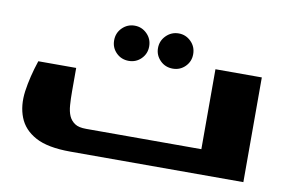

<svg xmlns="http://www.w3.org/2000/svg" viewBox="-55 -528 936 619"><g transform="rotate(10 413.0 -218.0)"><path d="M283.2 -377.9Q283.2 -402.3 299.8 -418.9Q316.9 -436 340.8 -436Q364.3 -436 381.3 -418.9Q397.9 -402.3 397.9 -377.9Q397.9 -354 381.3 -337.4Q364.7 -320.8 340.8 -320.8Q316.4 -320.8 299.8 -337.4Q283.2 -354 283.2 -377.9ZM426.8 -377.9Q426.8 -401.9 443.8 -418.9Q460.9 -436 484.9 -436Q508.3 -436 525.4 -418.9Q542 -402.3 542 -377.9Q542 -354 525.4 -337.4Q508.8 -320.8 484.9 -320.8Q460.4 -320.8 443.8 -337.4Q426.8 -354.5 426.8 -377.9ZM772.9 -342.8V0H207Q131.8 0 91.8 -22Q52.2 -43.5 37.6 -81.1Q22.9 -118.7 29.3 -166.5Q36.1 -214.8 54.2 -269H178.2V-191.9Q178.2 -168 179.7 -147.5Q181.2 -126.5 187.5 -112.3Q193.8 -98.1 207 -89.4Q219.2 -81.1 244.1 -81.1H621.1V-342.8Z"/></g></svg>

Font: SimahzazaarabicW05-Bold
Style: Regular
Weight: 700
Designer: Ahmed zaza
Foundry: Ahmed zaza
Version: Version 1.001